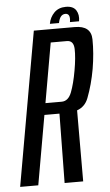

<svg xmlns="http://www.w3.org/2000/svg" viewBox="-83 -802 480 839"><g transform="rotate(-5 156.5 -383.0)"><path d="M-29 0 90 -675H269.5Q341 -675 342 -614.8Q343 -554.5 331.5 -486Q319.5 -418 297.5 -361Q283.5 -324 248 -311.5L247.5 0H166L170 -304H104L50.5 0ZM113 -355H184Q213.5 -355 227.8 -392Q242 -429 252 -486Q262 -542.5 260.8 -579.8Q259.5 -617 230 -617H159ZM238.5 -766.5Q270.5 -766.5 283 -746.8Q295.5 -727 290.5 -698.5H250.5Q257 -736 233.5 -736Q209.5 -736 202.5 -698.5H162.5Q167.5 -727 187 -746.8Q206.5 -766.5 238.5 -766.5Z"/></g></svg>

Font: Anybody Condensed Regular
Style: Italic
Weight: 400
Width: 3
Italic angle: -10°
Designer: Tyler Finck
Foundry: Etcetera Type Company
Version: Version 1.010; ttfautohint (v1.8.3) -l 8 -r 50 -G 200 -x 14 